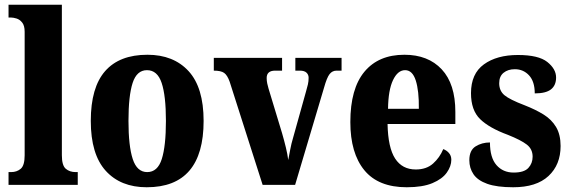

<svg xmlns="http://www.w3.org/2000/svg" viewBox="-20 -780 2410 810"><path d="M16 0V-54H27Q51 -54 67.5 -68Q84 -82 84 -125V-646Q84 -672 73.5 -685Q63 -698 49.5 -702Q36 -706 27 -706H16V-760H241V-125Q241 -82 257.5 -68Q274 -54 299 -54H308V0Z M599 10Q489 10 426 -59.5Q363 -129 363 -270Q363 -411 423.5 -480Q484 -549 602 -549Q712 -549 775.5 -480Q839 -411 839 -270Q839 10 599 10ZM601 -54Q645 -54 662.5 -109Q680 -164 680 -270Q680 -376 662 -430Q644 -484 600 -484Q557 -484 539.5 -430Q522 -376 522 -270Q522 -164 540 -109Q558 -54 601 -54Z M949 -435Q939 -463 925.5 -472.5Q912 -482 882 -482V-536H1170V-482H1141Q1105 -482 1105 -451Q1105 -439 1107.5 -427.5Q1110 -416 1113 -406L1170 -218Q1179 -187 1186 -158Q1193 -129 1196 -105Q1200 -125 1204.5 -149.5Q1209 -174 1216 -197L1271 -394Q1276 -411 1279 -424Q1282 -437 1282 -452Q1282 -465 1273 -473.5Q1264 -482 1245 -482H1226V-536H1421V-482H1400Q1382 -482 1370.5 -467.5Q1359 -453 1347 -410L1225 0H1088Z M1696 10Q1576 10 1517 -62Q1458 -134 1458 -265Q1458 -406 1517.5 -477.5Q1577 -549 1686 -549Q1786 -549 1843.5 -487.5Q1901 -426 1901 -308V-257H1615Q1617 -157 1647 -111Q1677 -65 1734 -65Q1779 -65 1807 -90Q1835 -115 1850 -151Q1864 -146 1874 -134.5Q1884 -123 1884 -106Q1884 -79 1865 -52Q1846 -25 1804.5 -7.5Q1763 10 1696 10ZM1747 -321Q1748 -397 1734 -440.5Q1720 -484 1689 -484Q1658 -484 1638 -442Q1618 -400 1617 -321Z M2145 10Q2076 10 2035.5 -4.5Q1995 -19 1977.5 -45Q1960 -71 1960 -104Q1960 -146 1986.5 -162.5Q2013 -179 2047 -179Q2047 -115 2074.5 -83.5Q2102 -52 2147 -52Q2191 -52 2209 -71.5Q2227 -91 2227 -119Q2227 -151 2202.5 -170Q2178 -189 2123 -211Q2044 -240 2005.5 -277.5Q1967 -315 1967 -387Q1967 -469 2021.5 -508.5Q2076 -548 2165 -548Q2252 -548 2289 -518.5Q2326 -489 2326 -453Q2326 -420 2304.5 -403Q2283 -386 2236 -386Q2236 -436 2212 -462Q2188 -488 2152 -488Q2123 -488 2104.5 -473Q2086 -458 2086 -429Q2086 -397 2108 -378.5Q2130 -360 2193 -336Q2239 -318 2273 -297Q2307 -276 2326 -244Q2345 -212 2345 -164Q2345 -85 2294 -37.5Q2243 10 2145 10Z"/></svg>

Font: Noto Serif Thai Condensed ExtraBold
Style: Regular
Weight: 800
Width: 3
Designer: Monotype Design Team
Foundry: Monotype Imaging Inc.
Version: Version 2.002; ttfautohint (v1.8.4.7-5d5b)